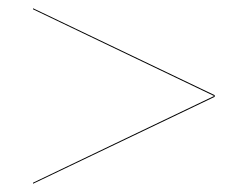

<svg xmlns="http://www.w3.org/2000/svg" viewBox="-20 -620 600 465"><path d="M500 -389.5 60 -600V-597.5L498.5 -387.5L60 -177.5V-175L500 -385.5Z"/></svg>

Font: Bodoni* 72pt Medium
Style: Italic
Weight: 500
Italic angle: -13°
Version: Version 2.3